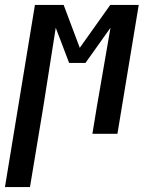

<svg xmlns="http://www.w3.org/2000/svg" viewBox="-71 -540 591 775"><path d="M-51 215 70 -520H186L251 -347L374 -520H489L403 0H302L319 -104Q333 -185 347 -266Q361 -347 375 -428L274 -286H208L154 -428Q141 -347 128.5 -266Q116 -185 103 -104L50 215Z"/></svg>

Font: Iosevka SS04 Semibold
Style: Italic
Weight: 600
Italic angle: -9°
Monospace: yes
Designer: Belleve Invis
Foundry: Belleve Invis
Version: Version 19.0.0; ttfautohint (v1.8.4)